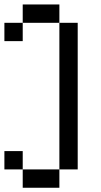

<svg xmlns="http://www.w3.org/2000/svg" viewBox="-20 -937 457 873"><path d="M0 -166.7V-250H83.3V-166.7ZM83.3 -916.7H250V-833.3H83.3ZM0 -750V-833.3H83.3V-750ZM83.3 -166.7H250V-83.3H83.3ZM250 -166.7V-833.3H333.3V-166.7Z"/></svg>

Font: Galmuri11 Condensed
Style: Regular
Weight: 400
Width: 3
Designer: Lee Minseo (quiple)
Version: Version 2.399;hotconv 1.1.1;makeotfexe 2.6.0 DEVELOPMENT